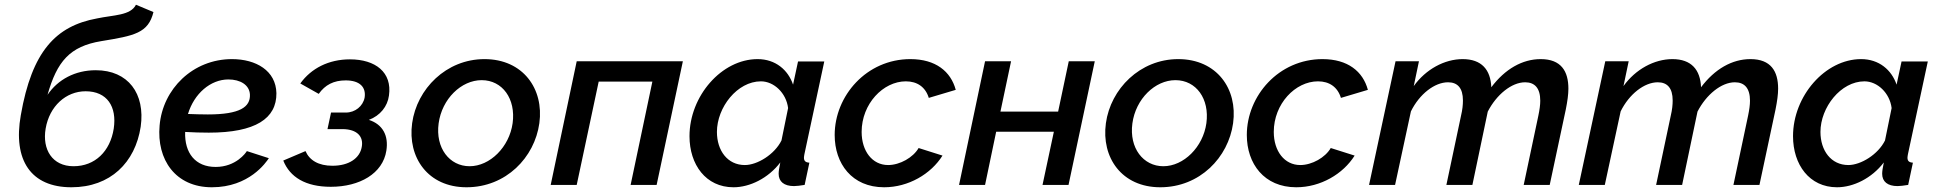

<svg xmlns="http://www.w3.org/2000/svg" viewBox="-20 -782 8199 812"><path d="M282 10C447 10 552 -95 575 -246C595 -386 522 -485 385 -485C298 -485 225 -446 181 -381C221 -522 275 -586 408 -608C549 -631 607 -642 629 -731L555 -762C532 -716 461 -719 390 -704C216 -672 115 -565 68 -295C34 -104 111 10 282 10ZM291 -79C201 -79 158 -150 173 -238C189 -333 259 -396 342 -396C433 -396 475 -331 461 -238C446 -142 382 -79 291 -79Z M892 -76C806 -76 760 -135 763 -224C798 -222 831 -221 863 -221C1061 -221 1150 -281 1149 -388C1147 -483 1063 -532 961 -532C796 -532 668 -406 655 -251C642 -107 722 10 876 10C1034 10 1105 -95 1117 -113L1024 -143C1020 -136 978 -76 892 -76ZM946 -446C996 -446 1035 -423 1037 -382C1039 -330 996 -298 859 -298C831 -298 804 -299 775 -300C801 -386 870 -446 946 -446Z M1379 8C1501 8 1599 -48 1614 -145C1624 -208 1599 -256 1540 -275C1588 -293 1619 -332 1625 -378C1639 -476 1568 -531 1460 -531C1370 -531 1296 -493 1250 -429L1328 -385C1355 -423 1391 -442 1442 -442C1502 -442 1529 -413 1522 -369C1515 -333 1482 -306 1443 -306H1380L1365 -236H1430C1490 -235 1518 -205 1510 -161C1502 -113 1456 -81 1386 -81C1327 -81 1289 -104 1272 -143L1178 -103C1206 -33 1272 8 1379 8Z M1953 10C2120 10 2241 -116 2261 -261C2281 -406 2192 -532 2029 -532C1867 -532 1743 -406 1723 -261C1703 -116 1790 10 1953 10ZM1966 -79C1881 -79 1821 -156 1835 -260C1849 -364 1931 -443 2017 -443C2105 -443 2162 -364 2148 -261C2134 -160 2052 -79 1966 -79Z M2309 0H2419L2512 -437H2739L2647 0H2757L2868 -523H2419Z M2896 -206C2896 -86 2965 10 3082 10C3151 10 3229 -28 3280 -95C3275 -72 3273 -57 3273 -47C3273 -14 3296 5 3338 5C3349 5 3364 3 3383 0L3403 -94C3387 -95 3380 -101 3380 -115C3380 -119 3381 -124 3382 -130L3466 -522H3355L3334 -424C3313 -486 3260 -532 3184 -532C3032 -532 2896 -376 2896 -206ZM3285 -188C3256 -129 3183 -84 3130 -84C3057 -84 3012 -145 3012 -224C3012 -328 3098 -438 3198 -438C3253 -438 3305 -389 3313 -325Z M3510 -211C3510 -90 3583 10 3719 10C3822 10 3917 -46 3966 -124L3865 -156C3842 -116 3786 -84 3736 -84C3669 -84 3624 -143 3624 -224C3624 -343 3715 -438 3811 -438C3859 -438 3894 -414 3908 -368L4022 -402C4001 -480 3937 -532 3830 -532C3645 -532 3510 -377 3510 -211Z M4036 0H4146L4193 -225H4437L4389 0H4499L4610 -523H4500L4455 -310H4211L4256 -523H4146Z M4887 10C5054 10 5175 -116 5195 -261C5215 -406 5126 -532 4963 -532C4801 -532 4677 -406 4657 -261C4637 -116 4724 10 4887 10ZM4900 -79C4815 -79 4755 -156 4769 -260C4783 -364 4865 -443 4951 -443C5039 -443 5096 -364 5082 -261C5068 -160 4986 -79 4900 -79Z M5253 -211C5253 -90 5326 10 5462 10C5565 10 5660 -46 5709 -124L5608 -156C5585 -116 5529 -84 5479 -84C5412 -84 5367 -143 5367 -224C5367 -343 5458 -438 5554 -438C5602 -438 5637 -414 5651 -368L5765 -402C5744 -480 5680 -532 5573 -532C5388 -532 5253 -377 5253 -211Z M5882 -523 5770 0H5880L5947 -311C5983 -384 6047 -434 6104 -434C6144 -434 6167 -410 6167 -357C6167 -339 6165 -318 6159 -293L6097 0H6207L6272 -310C6309 -382 6373 -434 6430 -434C6471 -434 6494 -409 6494 -356C6494 -338 6491 -317 6486 -293L6424 0H6534L6602 -319C6609 -354 6613 -383 6613 -407C6613 -480 6583 -532 6496 -532C6418 -532 6345 -490 6287 -413C6284 -487 6246 -532 6166 -532C6089 -532 6010 -489 5959 -418L5981 -523Z M6769 -523 6657 0H6767L6834 -311C6870 -384 6934 -434 6991 -434C7031 -434 7054 -410 7054 -357C7054 -339 7052 -318 7046 -293L6984 0H7094L7159 -310C7196 -382 7260 -434 7317 -434C7358 -434 7381 -409 7381 -356C7381 -338 7378 -317 7373 -293L7311 0H7421L7489 -319C7496 -354 7500 -383 7500 -407C7500 -480 7470 -532 7383 -532C7305 -532 7232 -490 7174 -413C7171 -487 7133 -532 7053 -532C6976 -532 6897 -489 6846 -418L6868 -523Z M7563 -206C7563 -86 7632 10 7749 10C7818 10 7896 -28 7947 -95C7942 -72 7940 -57 7940 -47C7940 -14 7963 5 8005 5C8016 5 8031 3 8050 0L8070 -94C8054 -95 8047 -101 8047 -115C8047 -119 8048 -124 8049 -130L8133 -522H8022L8001 -424C7980 -486 7927 -532 7851 -532C7699 -532 7563 -376 7563 -206ZM7952 -188C7923 -129 7850 -84 7797 -84C7724 -84 7679 -145 7679 -224C7679 -328 7765 -438 7865 -438C7920 -438 7972 -389 7980 -325Z"/></svg>

Font: FIGSv2-sans-serif SmBold Italic
Style: Regular
Weight: 600
Italic angle: -12°
Designer: Matt McInerney, Pablo Impallari, Rodrigo Fuenzalida
Foundry: Matt McInerney, Pablo Impallari, Rodrigo Fuenzalida
Version: Version 4.020;hotconv 1.0.109;makeotfexe 2.5.65596